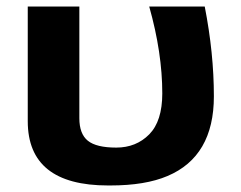

<svg xmlns="http://www.w3.org/2000/svg" viewBox="-20 -551 738 588"><path d="M65 -180V-531H223V-189Q223 -141 249 -120Q275 -99 336 -99Q397 -99 437 -139.5Q477 -180 477 -265Q477 -389 437 -531H607Q635 -388 635 -256Q635 -72 493 -12Q425 17 318 17Q314 17 311 17Q65 17 65 -180Z"/></svg>

Font: Fix15 Mono
Style: Bold
Weight: 700
Designer: Carrois Corporate & Edenspiekermann AG
Foundry: Carrois Corporate GbR & Edenspiekermann AG
Version: Version 3.206